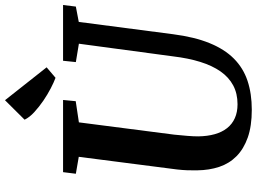

<svg xmlns="http://www.w3.org/2000/svg" viewBox="-150 -870 1030 770"><g transform="rotate(-90 365.0 -485.0)"><path d="M438 -777.3Q420.4 -783.7 395.5 -796.6Q370.6 -809.6 345.9 -826.4Q321.3 -843.3 300.3 -862.5Q279.3 -881.8 270 -901.4L348.1 -980L480 -813ZM66.9 -209Q66.4 -228 67.1 -247.8Q67.9 -267.6 70.3 -289.6L121.1 -684.1L53.2 -695.8L59.6 -747.1H349.1L344.2 -696.3L259.3 -683.6L210 -301.3Q207 -272.9 205.1 -248.5Q203.1 -224.1 203.1 -205.1Q203.6 -168 211.9 -138.7Q220.2 -109.4 236.3 -89.1Q252.4 -68.8 276.4 -58.1Q300.3 -47.4 332 -47.4Q375 -47.4 407.7 -64.9Q440.4 -82.5 463.6 -115.7Q486.8 -148.9 501.7 -196.8Q516.6 -244.6 523.9 -305.7L574.7 -683.6L501 -695.8L506.3 -747.1H730L723.6 -695.8L662.1 -684.1L612.8 -306.2Q601.6 -219.7 577.1 -159.7Q552.7 -99.6 514.9 -62Q477.1 -24.4 425.8 -7.3Q374.5 9.8 309.6 9.8Q244.6 9.8 198.7 -6.3Q152.8 -22.5 123.5 -51.5Q94.2 -80.6 80.8 -120.8Q67.4 -161.1 66.9 -209Z"/></g></svg>

Font: Brush Lettering One
Style: Bold Italic
Weight: 400
Italic angle: -7°
Designer: Eben Sorkin
Foundry: Eben Sorkin
Version: Version 1.001